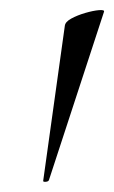

<svg xmlns="http://www.w3.org/2000/svg" viewBox="-20 -660 225 378"><path d="M65 -303.8 107.6 -609Q108.4 -617 120.4 -623.5Q132.4 -630 147.8 -634.5Q163.2 -639 174.6 -640Q186 -641 184.8 -637L76.4 -305.6Q75.4 -302.6 70.2 -302.1Q65 -301.6 65 -303.8Z"/></svg>

Font: Cormorant Garamond Light
Style: Italic
Weight: 300
Italic angle: -10°
Designer: Christian Thalmann (Catharsis Fonts)
Foundry: Catharsis Fonts
Version: Version 4.001